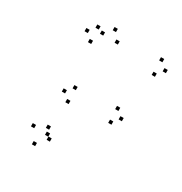

<svg xmlns="http://www.w3.org/2000/svg" viewBox="-177 -873 974 1027"><g transform="rotate(30 310.0 -359.5)"><path d="M241.3 -37.8V-57.8H221.3V-37.8ZM205.8 -91.2V-111.2H185.8V-91.2ZM220.5 -56.5V-76.5H200.5V-56.5ZM296.5 -669.3V-689.3H276.5V-669.3ZM254.5 -722.2V-742.2H234.5V-722.2ZM204.7 -671.7V-691.7H184.7V-671.7ZM132.7 -58.3V-78.3H112.7V-58.3ZM185 22.5V2.5H165V22.5ZM481.2 -281V-301H461.2V-281ZM520.2 -324.8V-344.8H500.2V-324.8ZM476.8 -363.3V-383.3H456.8V-363.3ZM223.8 -345.7V-365.7H203.8V-345.7ZM182.7 -301.8V-321.8H162.7V-301.8ZM227.5 -262V-282H207.5V-262ZM554.5 -619.2V-639.2H534.5V-619.2ZM595.7 -665.3V-685.3H575.7V-665.3ZM550.2 -706.5V-726.5H530.2V-706.5ZM167.8 -687.8V-707.8H147.8V-687.8ZM126.7 -642.3V-662.3H106.7V-642.3ZM171.5 -600.8V-620.8H151.5V-600.8Z"/></g></svg>

Font: Monaspace Radon Dots Var
Style: Regular
Weight: 400
Designer: Riley Cran and the Lettermatic Team
Version: Version 1.100 (Monaspace Radon Dots)